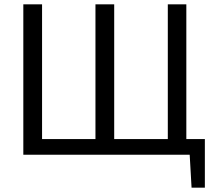

<svg xmlns="http://www.w3.org/2000/svg" viewBox="-20 -710 992 881"><path d="M173 -690V0H87V-690ZM920 -72V0H165L164 -72ZM504 -690V0H418V-690ZM835 -690V0H750V-690ZM920 -7V151H859L850 -7Z"/></svg>

Font: Exo 2
Style: Regular
Weight: 400
Designer: Natanael Gama
Foundry: Natanael Gama
Version: Version 2.010